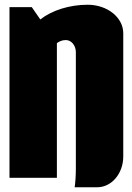

<svg xmlns="http://www.w3.org/2000/svg" viewBox="-20 -750 555 810"><path d="M20 -720V0H220V-568C230 -575 241 -581 258 -581C281 -581 300 -558 300 -530V-40C300 -9 298 20 295 40H390C451 40 500 -18 500 -90V-610C500 -676 433 -730 350 -730C274 -730 200 -707 150 -668L114 -720Z"/></svg>

Font: MikodacsPCS
Style: Regular
Weight: 900
Designer: gluk (gluksza@wp.pl)
Foundry: gluk (gluksza@wp.pl)
Version: Version 0.27